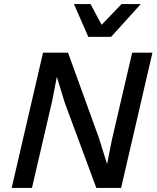

<svg xmlns="http://www.w3.org/2000/svg" viewBox="-20 -917 764 937"><path d="M37 0 190 -660H312L463 -243L502 -118H503L526 -234L625 -660H724L571 0H450L296 -416L258 -540H257L235 -426L136 0ZM411 -737 341 -897H422L476 -796L573 -897H667L522 -737Z"/></svg>

Font: Work Sans Medium
Style: Italic
Weight: 500
Italic angle: -13°
Designer: Wei Huang
Foundry: Wei Huang
Version: Version 2.012; ttfautohint (v1.8.3)